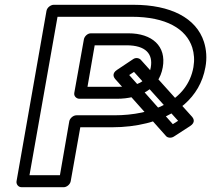

<svg xmlns="http://www.w3.org/2000/svg" viewBox="-20 -756 881 801"><path d="M723 -252 701 -238 519 -443 539 -456ZM773 -230C798 -246 786 -263 782 -268L567 -507C560 -514 546 -517 535 -509L469 -465C444 -449 456 -432 460 -427L673 -188C679 -181 694 -179 705 -186ZM456 -275H299C284 -275 271 -261 269 -250L230 -25H103L220 -686H529C674 -686 757 -635 782 -558C790 -532 792 -506 787 -476C762 -335 617 -275 456 -275ZM315 -225H447C499 -225 548 -231 592 -242C710 -272 814 -346 837 -476C844 -513 841 -549 831 -581C799 -681 692 -736 537 -736H204C193 -736 177 -726 174 -711L49 0C47 11 55 25 70 25H246C257 25 272 15 275 0ZM659 -475C675 -564 614 -617 516 -617H359C344 -617 332 -603 330 -592L290 -369C287 -354 300 -344 311 -344H468C561 -344 643 -384 659 -475ZM609 -475C600 -422 559 -394 477 -394H345L375 -567H508C588 -567 619 -531 609 -475Z"/></svg>

Font: Asimov
Style: XWidOuIt
Weight: 500
Designer: Google
Version: Version 2.000980; 2014